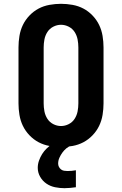

<svg xmlns="http://www.w3.org/2000/svg" viewBox="-20 -763 640 1007"><path d="M300 8Q270 8 239.5 2.5Q209 -3 182.5 -17Q156 -31 134.5 -53.5Q113 -76 100 -103Q87 -130 82 -160.5Q77 -191 77 -221V-514Q77 -544 82 -574.5Q87 -605 100 -632Q113 -659 134.5 -681.5Q156 -704 182.5 -718Q209 -732 239.5 -737.5Q270 -743 300 -743Q330 -743 360.5 -737.5Q391 -732 417.5 -718Q444 -704 465.5 -681.5Q487 -659 500 -632Q513 -605 518 -574.5Q523 -544 523 -514V-221Q523 -191 518 -160.5Q513 -130 500 -103Q487 -76 465.5 -53.5Q444 -31 417.5 -17Q391 -3 360.5 2.5Q330 8 300 8ZM300 -102Q321 -102 340.5 -112Q360 -122 371.5 -140Q383 -158 387 -179Q391 -200 391 -221V-514Q391 -535 387 -556Q383 -577 371.5 -595Q360 -613 340.5 -623Q321 -633 300 -633Q279 -633 259.5 -623Q240 -613 228.5 -595Q217 -577 213 -556Q209 -535 209 -514V-221Q209 -200 213 -179Q217 -158 228.5 -140Q240 -122 259.5 -112Q279 -102 300 -102ZM318 224Q294 224 269 219Q244 214 223.5 200Q203 186 190.5 164Q178 142 178 117Q178 98 184.5 79.5Q191 61 201 45Q211 29 224.5 16Q238 3 254 -8H355V0Q340 5 328 15Q316 25 307 37.5Q298 50 291.5 64.5Q285 79 285 95Q285 104 289 112Q293 120 300 125.5Q307 131 316 132.5Q325 134 334 134Q345 134 356 133Q367 132 378 130V219Q363 221 348 222.5Q333 224 318 224Z"/></svg>

Font: Iosevka HT Extrabold Extended
Style: Regular
Weight: 800
Width: 7
Monospace: yes
Designer: Belleve Invis
Foundry: Belleve Invis
Version: Version 32.3.0; ttfautohint (v1.8.4)